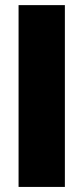

<svg xmlns="http://www.w3.org/2000/svg" viewBox="-20 -737 328 757"><path d="M235.8 0H53.2V-716.8H235.8Z"/></svg>

Font: Estedad-FD Black
Style: Regular
Weight: 900
Designer: Amin Abedi
Version: Version 7.3